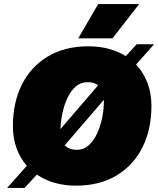

<svg xmlns="http://www.w3.org/2000/svg" viewBox="-20 -896 772 937"><path d="M15 21 111 -87Q79 -123 61 -172Q43 -221 43 -281Q43 -396 87 -483.5Q131 -571 213.5 -620.5Q296 -670 411 -670Q517 -670 594 -622L647 -680H732L644 -581Q679 -544 699 -493Q719 -442 719 -379Q719 -264 675 -176.5Q631 -89 548.5 -39.5Q466 10 351 10Q239 10 160 -44L100 21ZM407 -495Q374 -495 349.5 -473.5Q325 -452 309 -417.5Q293 -383 284.5 -343Q276 -303 275 -266L459 -480Q440 -495 407 -495ZM355 -165Q389 -165 413.5 -187.5Q438 -210 454.5 -246Q471 -282 479 -323.5Q487 -365 487 -402Q487 -402 487 -403Q487 -404 487 -409L296 -187Q316 -165 355 -165ZM459 -876H659L529 -709H362Z"/></svg>

Font: Work Sans Black
Style: Italic
Weight: 900
Italic angle: -13°
Designer: Wei Huang
Foundry: Wei Huang
Version: Version 2.009; ttfautohint (v1.8.3)